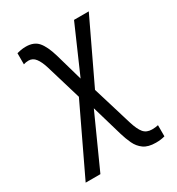

<svg xmlns="http://www.w3.org/2000/svg" viewBox="-186 -657 934 1015"><g transform="rotate(-30 281.5 -149.0)"><path d="M468 243Q421 243 394.5 224Q368 205 353.5 174Q339 143 329 109L274 -79L130 240H40L236 -171L171 -388Q159 -427 142.5 -448.5Q126 -470 101 -470Q84 -470 70 -465V-533Q80 -536 94.5 -538.5Q109 -541 125 -541Q174 -541 199.5 -511.5Q225 -482 244 -418L292 -250L417 -536H507L328 -160L401 80Q416 129 434 150.5Q452 172 485 172Q495 172 505 171Q515 170 523 168V236Q513 239 499 241Q485 243 468 243Z"/></g></svg>

Font: Noto Sans Mono SemiCondensed
Style: Regular
Weight: 400
Width: 4
Designer: Monotype Design Team
Foundry: Monotype Imaging Inc.
Version: Version 2.014